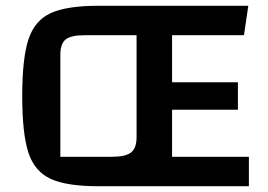

<svg xmlns="http://www.w3.org/2000/svg" viewBox="-20 -645 928 665"><path d="M842 -102V0H321Q211 0 155.5 -25.5Q100 -51 78.5 -116Q57 -181 57 -312Q57 -443 78.5 -508.5Q100 -574 155.5 -599.5Q211 -625 321 -625H840L825 -523H576V-360H804V-265H576V-102ZM453 -523H272Q225 -523 207 -508Q189 -493 189 -455V-102H368Q415 -102 434 -117Q453 -132 453 -170Z"/></svg>

Font: Changa Medium
Style: Regular
Weight: 500
Designer: Eduardo Rodriguez Tunni
Foundry: Eduardo Rodriguez Tunni
Version: Version 2.002; ttfautohint (v1.5) -l 8 -r 50 -G 150 -x 14 -H